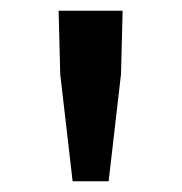

<svg xmlns="http://www.w3.org/2000/svg" viewBox="-20 -795 338 357"><path d="M92 -657 89 -775H208L205 -657L182 -458H115Z"/></svg>

Font: Kinto Sans Med
Style: Regular
Weight: 500
Designer: Authors: Ryoko NISHIZUKA  (kana & ideographs); Paul D. Hunt (Latin, Greek & Cyrillic); Wenlong ZHANG  (bopomofo); Sandol
Foundry: Adobe Systems Incorporated, ookami Inc.
Version: Version 0.001